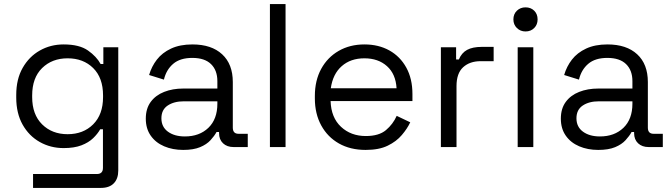

<svg xmlns="http://www.w3.org/2000/svg" viewBox="-20 -720 3290 940"><path d="M59.5 -242.2V-255.2Q59.5 -332.5 90.9 -387.6Q122.2 -442.8 174.9 -472.6Q227.5 -502.5 291.5 -502.5Q368.5 -502.5 410.6 -472.9Q452.8 -443.2 472.5 -406.8H486V-488.5H559V115Q559 154.8 537.2 177.4Q515.5 200 473.8 200H141.8V132H453.8Q484 132 484 102V-87H470.5Q458.2 -65 436.1 -43.6Q414 -22.2 378.8 -8.6Q343.5 5 291.5 5Q227.5 5 174.5 -24.9Q121.5 -54.8 90.5 -110.2Q59.5 -165.8 59.5 -242.2ZM311 -63Q387.8 -63 436.1 -111.2Q484.5 -159.5 484.5 -244.5V-253Q484.5 -339 436.2 -386.8Q388 -434.5 311 -434.5Q235 -434.5 186.2 -386.8Q137.5 -339 137.5 -253V-244.5Q137.5 -159.5 186.2 -111.2Q235 -63 311 -63Z M876.8 14Q825.2 14 783.6 -3.8Q742 -21.5 717.9 -55.9Q693.8 -90.2 693.8 -139Q693.8 -188.5 717.9 -221.1Q742 -253.8 783.6 -270.1Q825.2 -286.5 876.8 -286.5H1044.2V-322.8Q1044.2 -375.8 1013.2 -406.1Q982.2 -436.5 921.5 -436.5Q861.8 -436.5 827.9 -407.5Q794 -378.5 782.5 -330.2L710 -352.8Q722 -394.5 748.1 -428.2Q774.2 -462 817.6 -482.2Q861 -502.5 922 -502.5Q1015.5 -502.5 1067.6 -454.2Q1119.8 -406 1119.8 -318.2V-95Q1119.8 -65 1147.8 -65H1193V0H1124Q1091.5 0 1072 -18.4Q1052.5 -36.8 1052.5 -68.2V-73.8H1040.2Q1029.5 -54.2 1010.6 -33.6Q991.8 -13 959.5 0.5Q927.2 14 876.8 14ZM885.2 -52Q956.2 -52 1000.2 -94.2Q1044.2 -136.5 1044.2 -212.5V-224H879.8Q832 -224 801.1 -203.4Q770.2 -182.8 770.2 -140.8Q770.2 -98.8 802.1 -75.4Q834 -52 885.2 -52Z M1378 0H1301.5V-700H1378Z M1770 14Q1695.2 14 1639.5 -17.5Q1583.8 -49 1552.6 -106.1Q1521.5 -163.2 1521.5 -238.2V-250.2Q1521.5 -326 1552.5 -382.8Q1583.5 -439.5 1638.4 -471Q1693.2 -502.5 1764.2 -502.5Q1833.5 -502.5 1886.4 -473Q1939.2 -443.5 1969.2 -389Q1999.2 -334.5 1999.2 -260V-225.2H1598.5Q1601.2 -144.2 1649.6 -99.1Q1698 -54 1771 -54Q1835.2 -54 1869.6 -83Q1904 -112 1922.2 -152.8L1988.5 -121.2Q1973.8 -90 1947.2 -58.8Q1920.8 -27.5 1878.2 -6.8Q1835.8 14 1770 14ZM1599.5 -287.8H1921.5Q1917.5 -357.8 1874.6 -396.1Q1831.8 -434.5 1764 -434.5Q1696.5 -434.5 1653 -396.1Q1609.5 -357.8 1599.5 -287.8Z M2215 0H2138.5V-488.5H2213V-428.8H2226.5Q2239.8 -461 2266.8 -475.8Q2293.8 -490.5 2339 -490.5H2396.8V-420.5H2333.2Q2280 -420.5 2247.5 -390.9Q2215 -361.2 2215 -298.5Z M2591 0H2514.5V-488.5H2591ZM2552.8 -566Q2527.8 -566 2510.6 -582.8Q2493.5 -599.5 2493.5 -625Q2493.5 -651.2 2510.6 -667.6Q2527.8 -684 2552.8 -684Q2578.8 -684 2595.4 -667.6Q2612 -651.2 2612 -625Q2612 -599.5 2595.4 -582.8Q2578.8 -566 2552.8 -566Z M2908.8 14Q2857.2 14 2815.6 -3.8Q2774 -21.5 2749.9 -55.9Q2725.8 -90.2 2725.8 -139Q2725.8 -188.5 2749.9 -221.1Q2774 -253.8 2815.6 -270.1Q2857.2 -286.5 2908.8 -286.5H3076.2V-322.8Q3076.2 -375.8 3045.2 -406.1Q3014.2 -436.5 2953.5 -436.5Q2893.8 -436.5 2859.9 -407.5Q2826 -378.5 2814.5 -330.2L2742 -352.8Q2754 -394.5 2780.1 -428.2Q2806.2 -462 2849.6 -482.2Q2893 -502.5 2954 -502.5Q3047.5 -502.5 3099.6 -454.2Q3151.8 -406 3151.8 -318.2V-95Q3151.8 -65 3179.8 -65H3225V0H3156Q3123.5 0 3104 -18.4Q3084.5 -36.8 3084.5 -68.2V-73.8H3072.2Q3061.5 -54.2 3042.6 -33.6Q3023.8 -13 2991.5 0.5Q2959.2 14 2908.8 14ZM2917.2 -52Q2988.2 -52 3032.2 -94.2Q3076.2 -136.5 3076.2 -212.5V-224H2911.8Q2864 -224 2833.1 -203.4Q2802.2 -182.8 2802.2 -140.8Q2802.2 -98.8 2834.1 -75.4Q2866 -52 2917.2 -52Z"/></svg>

Font: Space Grotesk Variable Light
Style: Regular
Weight: 300
Designer: Florian Karsten
Foundry: Florian Karsten
Version: Version 2.000